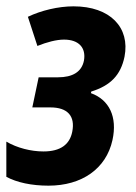

<svg xmlns="http://www.w3.org/2000/svg" viewBox="-25 -576 430 606"><path d="M128 10C233 10 310 -43 330 -134C346 -207 320 -261 262 -282L263 -287C324 -306 356 -339 368 -397C386 -489 323 -556 207 -556C159 -556 105 -543 63 -523L93 -431C123 -443 153 -451 177 -451C224 -451 247 -425 240 -385C233 -349 204 -332 158 -332H97L77 -237H134C188 -237 213 -210 203 -160C195 -120 166 -98 112 -98C73 -98 29 -109 -5 -129V-18C28 0 75 10 128 10Z"/></svg>

Font: Noto Sans ExtraCondensed
Style: Bold Italic
Weight: 700
Width: 2
Italic angle: -12°
Designer: Monotype Design Team
Foundry: Monotype Imaging Inc.
Version: Version 2.013